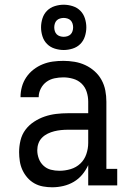

<svg xmlns="http://www.w3.org/2000/svg" viewBox="-20 -786 540 814"><path d="M201 8Q182 8 162.5 4.5Q143 1 126 -8.5Q109 -18 96 -33Q83 -48 75 -65.5Q67 -83 64 -102.5Q61 -122 61 -141Q61 -166 67 -191Q73 -216 88 -236Q103 -256 124.5 -270Q146 -284 169.5 -292Q193 -300 218 -303Q243 -306 268 -306H354V-355Q354 -376 347.5 -396.5Q341 -417 326 -431.5Q311 -446 290 -452Q269 -458 249 -458Q230 -458 211 -454Q192 -450 177 -439Q162 -428 153 -410.5Q144 -393 144 -374Q144 -374 144 -374Q144 -374 144 -374H67Q67 -374 67 -374Q67 -374 67 -374Q67 -397 73 -418.5Q79 -440 91.5 -458.5Q104 -477 122 -491Q140 -505 161 -513.5Q182 -522 204 -525Q226 -528 249 -528Q272 -528 296 -524Q320 -520 341.5 -510Q363 -500 381 -484Q399 -468 410.5 -447Q422 -426 426.5 -402.5Q431 -379 431 -355V-70H477V0H354V-86Q344 -64 328.5 -45.5Q313 -27 292.5 -15Q272 -3 248.5 2.5Q225 8 201 8ZM232 -62Q256 -62 279.5 -69Q303 -76 320.5 -92.5Q338 -109 346 -132.5Q354 -156 354 -180V-236H268Q253 -236 238.5 -234.5Q224 -233 210 -229.5Q196 -226 182.5 -219.5Q169 -213 158.5 -202.5Q148 -192 143 -178Q138 -164 138 -149Q138 -131 144.5 -113.5Q151 -96 164.5 -83.5Q178 -71 195.5 -66.5Q213 -62 232 -62ZM250 -574Q231 -574 212 -580Q193 -586 179.5 -599.5Q166 -613 160 -632Q154 -651 154 -670Q154 -689 160 -708Q166 -727 179.5 -740.5Q193 -754 212 -760Q231 -766 250 -766Q269 -766 288 -760Q307 -754 320.5 -740.5Q334 -727 340 -708Q346 -689 346 -670Q346 -651 340 -632Q334 -613 320.5 -599.5Q307 -586 288 -580Q269 -574 250 -574ZM250 -630Q258 -630 266 -632.5Q274 -635 279.5 -640.5Q285 -646 287.5 -654Q290 -662 290 -670Q290 -678 287.5 -686Q285 -694 279.5 -699.5Q274 -705 266 -707.5Q258 -710 250 -710Q242 -710 234 -707.5Q226 -705 220.5 -699.5Q215 -694 212.5 -686Q210 -678 210 -670Q210 -662 212.5 -654Q215 -646 220.5 -640.5Q226 -635 234 -632.5Q242 -630 250 -630Z"/></svg>

Font: Iosevka Gothic
Style: Regular
Weight: 400
Monospace: yes
Designer: Belleve Invis
Foundry: Belleve Invis
Version: Version 15.5.1; ttfautohint (v1.8.4)